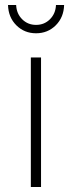

<svg xmlns="http://www.w3.org/2000/svg" viewBox="-20 -752 290 772"><path d="M44.9 -731.9Q46.4 -697.3 69.1 -674.6Q91.8 -651.9 125 -651.9Q158.2 -651.9 180.9 -674.6Q203.6 -697.3 205.1 -731.9H237.8Q236.3 -682.1 204.1 -650.1Q171.9 -618.2 125 -618.2Q78.1 -618.2 45.9 -650.1Q13.7 -682.1 12.2 -731.9ZM104 -521H145V0H104Z"/></svg>

Font: Montserrat-Arabic ExtraLight
Style: Regular
Weight: 275
Designer: Mohamed Gaber
Foundry: Kief Type Foundry
Version: Version 5.008;PS 005.008;hotconv 1.0.88;makeotf.lib2.5.64775